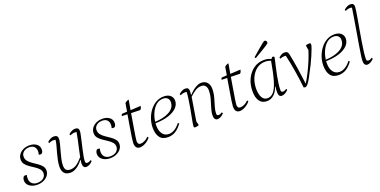

<svg xmlns="http://www.w3.org/2000/svg" viewBox="-18 -1503 4522 2286"><g transform="rotate(-20 2243.0 -360.5)"><path d="M174 12Q119 12 80 -16Q41 -44 41 -91Q41 -107 49 -125Q57 -143 77 -143Q81 -143 86 -142Q91 -141 97 -138Q94 -130 92.5 -120Q91 -110 91 -98Q91 -55 117.5 -32Q144 -9 182 -9Q233 -9 261.5 -32.5Q290 -56 291 -93Q291 -124 271 -147Q251 -170 221 -189.5Q191 -209 161 -229.5Q131 -250 110.5 -275Q90 -300 90 -336Q90 -372 110.5 -400.5Q131 -429 166 -445.5Q201 -462 245 -462Q296 -462 332 -437Q368 -412 368 -365Q368 -347 360.5 -331Q353 -315 334 -315Q330 -315 324.5 -315.5Q319 -316 312 -319Q315 -327 317 -337Q319 -347 319 -359Q319 -399 297 -420Q275 -441 237 -441Q191 -441 163 -417.5Q135 -394 135 -358Q135 -325 155 -300.5Q175 -276 205 -255.5Q235 -235 265 -214.5Q295 -194 315 -169.5Q335 -145 335 -112Q335 -77 314 -49Q293 -21 256.5 -4.5Q220 12 174 12Z M599 12Q544 12 519.5 -16.5Q495 -45 495 -95Q495 -135 504 -179Q513 -223 525 -266.5Q537 -310 548 -349Q559 -388 561 -418Q551 -421 538 -421Q506 -421 477 -406L470 -422Q491 -442 512.5 -452Q534 -462 552 -462Q580 -462 592 -450.5Q604 -439 604 -415Q604 -390 594 -352Q584 -314 571.5 -270Q559 -226 549 -181Q539 -136 539 -98Q539 -59 556 -41.5Q573 -24 610 -24Q649 -24 686 -48Q723 -72 766 -123Q774 -165 786 -217.5Q798 -270 809.5 -322.5Q821 -375 828 -418Q819 -421 806 -421Q776 -421 747 -406L739 -422Q760 -442 781.5 -452Q803 -462 821 -462Q848 -462 859 -450.5Q870 -439 870 -417Q870 -403 863 -369.5Q856 -336 846 -292.5Q836 -249 825.5 -203.5Q815 -158 808 -119Q801 -80 801 -57Q801 -30 824 -30Q836 -30 847 -34.5Q858 -39 871 -47L879 -32Q854 -6 833 3Q812 12 796 12Q755 12 755 -48Q755 -62 760 -91H756Q722 -44 679.5 -16Q637 12 599 12Z M1098 12Q1043 12 1004 -16Q965 -44 965 -91Q965 -107 973 -125Q981 -143 1001 -143Q1005 -143 1010 -142Q1015 -141 1021 -138Q1018 -130 1016.5 -120Q1015 -110 1015 -98Q1015 -55 1041.5 -32Q1068 -9 1106 -9Q1157 -9 1185.5 -32.5Q1214 -56 1215 -93Q1215 -124 1195 -147Q1175 -170 1145 -189.5Q1115 -209 1085 -229.5Q1055 -250 1034.5 -275Q1014 -300 1014 -336Q1014 -372 1034.5 -400.5Q1055 -429 1090 -445.5Q1125 -462 1169 -462Q1220 -462 1256 -437Q1292 -412 1292 -365Q1292 -347 1284.5 -331Q1277 -315 1258 -315Q1254 -315 1248.5 -315.5Q1243 -316 1236 -319Q1239 -327 1241 -337Q1243 -347 1243 -359Q1243 -399 1221 -420Q1199 -441 1161 -441Q1115 -441 1087 -417.5Q1059 -394 1059 -358Q1059 -325 1079 -300.5Q1099 -276 1129 -255.5Q1159 -235 1189 -214.5Q1219 -194 1239 -169.5Q1259 -145 1259 -112Q1259 -77 1238 -49Q1217 -21 1180.5 -4.5Q1144 12 1098 12Z M1477 12Q1417 12 1417 -65Q1417 -81 1424 -130Q1431 -179 1443.5 -251.5Q1456 -324 1470 -410L1399 -412Q1401 -432 1413 -437L1476 -441Q1480 -466 1484.5 -491.5Q1489 -517 1493 -543Q1515 -565 1543 -569Q1537 -537 1532 -505.5Q1527 -474 1521 -443L1651 -450Q1651 -439 1644.5 -423.5Q1638 -408 1628 -405L1515 -408Q1501 -324 1489 -252Q1477 -180 1469.5 -132Q1462 -84 1462 -73Q1462 -27 1499 -27Q1523 -27 1550.5 -40.5Q1578 -54 1601 -78L1611 -62Q1584 -29 1547 -8.5Q1510 12 1477 12Z M1833 12Q1762 12 1729.5 -32.5Q1697 -77 1697 -155Q1697 -211 1715 -265Q1733 -319 1766.5 -364Q1800 -409 1846 -435.5Q1892 -462 1946 -462Q2000 -462 2029.5 -436Q2059 -410 2059 -369Q2059 -321 2022.5 -282.5Q1986 -244 1916.5 -220.5Q1847 -197 1747 -195Q1746 -180 1746 -165Q1746 -99 1775 -59.5Q1804 -20 1856 -20Q1929 -20 1999 -108L2011 -95Q1972 -41 1929 -14.5Q1886 12 1833 12ZM1931 -440Q1879 -440 1841 -407Q1803 -374 1779.5 -321.5Q1756 -269 1749 -213Q1797 -214 1842.5 -224Q1888 -234 1925 -253Q1962 -272 1983.5 -301.5Q2005 -331 2005 -372Q2005 -404 1984.5 -422Q1964 -440 1931 -440Z M2175 12Q2159 12 2159 -4Q2159 -18 2165 -51.5Q2171 -85 2180 -130.5Q2189 -176 2198 -227.5Q2207 -279 2214 -328.5Q2221 -378 2223 -419Q2213 -421 2204 -421Q2173 -421 2143 -406L2136 -422Q2157 -442 2178.5 -452Q2200 -462 2219 -462Q2244 -462 2254 -450.5Q2264 -439 2264 -417Q2264 -397 2261 -369H2266Q2304 -412 2345.5 -437Q2387 -462 2421 -462Q2471 -462 2497 -430.5Q2523 -399 2523 -352Q2523 -295 2508 -241.5Q2493 -188 2478.5 -140.5Q2464 -93 2464 -56Q2464 -30 2487 -30Q2499 -30 2510 -34.5Q2521 -39 2534 -47L2542 -32Q2517 -6 2496 3Q2475 12 2459 12Q2440 12 2428.5 -3Q2417 -18 2417 -47Q2417 -90 2432 -138Q2447 -186 2462.5 -239.5Q2478 -293 2478 -350Q2478 -382 2460.5 -404Q2443 -426 2409 -426Q2372 -426 2337 -405.5Q2302 -385 2259 -344L2211 -50L2224 1Q2213 7 2199.5 9.5Q2186 12 2175 12Z M2741 12Q2681 12 2681 -65Q2681 -81 2688 -130Q2695 -179 2707.5 -251.5Q2720 -324 2734 -410L2663 -412Q2665 -432 2677 -437L2740 -441Q2744 -466 2748.5 -491.5Q2753 -517 2757 -543Q2779 -565 2807 -569Q2801 -537 2796 -505.5Q2791 -474 2785 -443L2915 -450Q2915 -439 2908.5 -423.5Q2902 -408 2892 -405L2779 -408Q2765 -324 2753 -252Q2741 -180 2733.5 -132Q2726 -84 2726 -73Q2726 -27 2763 -27Q2787 -27 2814.5 -40.5Q2842 -54 2865 -78L2875 -62Q2848 -29 2811 -8.5Q2774 12 2741 12Z M3086 12Q3026 12 2994 -31.5Q2962 -75 2962 -157Q2962 -244 2995.5 -313Q3029 -382 3086 -422Q3143 -462 3216 -462Q3267 -462 3305 -442L3323 -462Q3333 -462 3340.5 -460Q3348 -458 3348 -450Q3348 -445 3341 -415Q3334 -385 3323.5 -340Q3313 -295 3303 -244Q3293 -193 3286 -144Q3279 -95 3279 -58Q3279 -30 3301 -30Q3314 -30 3325 -34.5Q3336 -39 3349 -47L3357 -32Q3331 -6 3310.5 3Q3290 12 3274 12Q3233 12 3233 -47Q3233 -63 3234.5 -81.5Q3236 -100 3239 -118H3234Q3212 -55 3173.5 -21.5Q3135 12 3086 12ZM3013 -164Q3013 -129 3022 -95.5Q3031 -62 3051 -40.5Q3071 -19 3105 -19Q3151 -19 3184 -58.5Q3217 -98 3243 -187Q3269 -276 3295 -425Q3281 -430 3262.5 -434Q3244 -438 3221 -438Q3162 -438 3115 -403Q3068 -368 3040.5 -306Q3013 -244 3013 -164ZM3137 -517Q3126 -517 3126 -532Q3185 -583 3219 -612Q3253 -641 3269.5 -654Q3286 -667 3292.5 -670.5Q3299 -674 3304 -674Q3313 -674 3320.5 -665.5Q3328 -657 3328 -646Q3328 -640 3324 -634.5Q3320 -629 3302.5 -617Q3285 -605 3246 -582Q3207 -559 3137 -517Z M3571 12Q3560 12 3550 7Q3540 -94 3521.5 -206.5Q3503 -319 3480 -419Q3471 -421 3461 -421Q3435 -421 3407 -409L3401 -425Q3439 -462 3476 -462Q3501 -462 3512 -452Q3523 -442 3527 -419Q3545 -331 3561 -228Q3577 -125 3589 -26Q3618 -72 3650 -135Q3682 -198 3710 -265Q3738 -332 3756 -391L3746 -452Q3754 -457 3765.5 -459.5Q3777 -462 3787 -462Q3799 -462 3804.5 -458.5Q3810 -455 3810 -444Q3810 -432 3797.5 -396.5Q3785 -361 3764.5 -313.5Q3744 -266 3721 -219Q3674 -125 3646 -75Q3618 -25 3601 -6.5Q3584 12 3571 12Z M3995 12Q3924 12 3891.5 -32.5Q3859 -77 3859 -155Q3859 -211 3877 -265Q3895 -319 3928.5 -364Q3962 -409 4008 -435.5Q4054 -462 4108 -462Q4162 -462 4191.5 -436Q4221 -410 4221 -369Q4221 -321 4184.5 -282.5Q4148 -244 4078.5 -220.5Q4009 -197 3909 -195Q3908 -180 3908 -165Q3908 -99 3937 -59.5Q3966 -20 4018 -20Q4091 -20 4161 -108L4173 -95Q4134 -41 4091 -14.5Q4048 12 3995 12ZM4093 -440Q4041 -440 4003 -407Q3965 -374 3941.5 -321.5Q3918 -269 3911 -213Q3959 -214 4004.5 -224Q4050 -234 4087 -253Q4124 -272 4145.5 -301.5Q4167 -331 4167 -372Q4167 -404 4146.5 -422Q4126 -440 4093 -440Z M4357 12Q4338 12 4327 -3Q4316 -18 4316 -48Q4316 -68 4322.5 -116Q4329 -164 4340.5 -231.5Q4352 -299 4365 -377Q4378 -455 4391.5 -535.5Q4405 -616 4416 -689Q4406 -693 4393 -693Q4362 -693 4333 -677L4326 -693Q4347 -713 4368.5 -723Q4390 -733 4408 -733Q4434 -733 4444.5 -721.5Q4455 -710 4455 -689Q4455 -673 4448.5 -630Q4442 -587 4431.5 -527Q4421 -467 4409 -400Q4397 -333 4386.5 -267Q4376 -201 4369 -146Q4362 -91 4362 -57Q4362 -30 4385 -30Q4397 -30 4408.5 -34.5Q4420 -39 4433 -47L4441 -32Q4415 -6 4394.5 3Q4374 12 4357 12Z"/></g></svg>

Font: Petrona ExtraLight
Style: Italic
Weight: 200
Italic angle: -9°
Designer: Ringo R. Seeber
Foundry: Ringo R. Seeber
Version: Version 2.001; ttfautohint (v1.8.3)